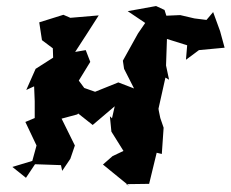

<svg xmlns="http://www.w3.org/2000/svg" viewBox="-20 -583 764 636"><path d="M241 -316 279 -378 264 -417 229 -411C255 -451 281 -491 307 -532L213 -524L190 -534L110 -509L119 -450L155 -423L156 -392L98 -355L67 -285L93 -297L95 -248V-192L64 -179L101 -101L87 -50L21 -30L66 6L96 -39L182 -36L186 -17L213 -57L228 -101L184 -190L236 -204L239 -207L287 -169L360 -231L351 -191L344 -198L349 -147L389 -83L353 -66L321 -38L408 33L398 27L474 26L499 -77L516 -73L522 -160L511 -192L506 -216L505 -223L528 -326L540 -319L530 -366L533 -454L600 -433L596 -385L639 -417L724 -425L709 -480L686 -543L664 -517L624 -522L577 -533L531 -531L525 -550L497 -563L403 -546L461 -507L437 -472L387 -382L391 -355L424 -290L372 -310L295 -279L258 -292L267 -281Z"/></svg>

Font: Asimov Aggro
Style: CondIt
Weight: 500
Designer: Google
Version: Version 2.000980; 2014